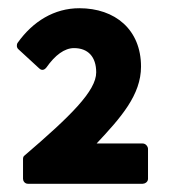

<svg xmlns="http://www.w3.org/2000/svg" viewBox="-20 -875 412 467"><path d="M36 -440C36 -435 40 -428 48 -428H327C332 -428 340 -432 340 -440V-513C340 -518 335 -526 327 -526H215C274 -589 323 -644 323 -713C323 -803 260 -855 173 -855C112 -855 60 -823 23 -771C20 -767 20 -759 25 -755L75 -709C83 -701 90 -707 93 -711C114 -741 137 -758 160 -758C194 -758 214 -737 214 -699C214 -654 152 -593 40 -497C37 -495 36 -492 36 -488Z"/></svg>

Font: Falling Sky
Style: Bd
Weight: 700
Designer: Paul D. Hunt
Foundry: Adobe Systems Incorporated
Version: Version 1.02